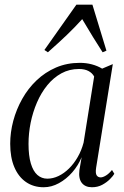

<svg xmlns="http://www.w3.org/2000/svg" viewBox="-20 -797 536 828"><path d="M394.5 -73.5Q391 -50 396.8 -41Q402.5 -32 414.5 -32Q423.5 -32 436.8 -40Q450 -48 463 -64L473 -47.5Q468 -38.5 454.5 -24.8Q441 -11 421.2 -0.2Q401.5 10.5 376.5 10.5Q347.5 10.5 332.8 -8.2Q318 -27 322.5 -63.5L332 -119Q317.5 -83.5 291.8 -54Q266 -24.5 234 -7Q202 10.5 168.5 10.5Q124.5 10.5 92 -12Q59.5 -34.5 41.8 -76.2Q24 -118 24 -177Q24 -226 37.2 -275.8Q50.5 -325.5 75.8 -370.5Q101 -415.5 137.8 -450.5Q174.5 -485.5 221.5 -505.8Q268.5 -526 324.5 -526Q351.5 -526 376 -519.5Q400.5 -513 420.5 -501L466.5 -520.5ZM386 -467Q378 -482 361.5 -490.8Q345 -499.5 320.5 -499.5Q279 -499.5 244.8 -480.8Q210.5 -462 184 -429.5Q157.5 -397 139.5 -355.2Q121.5 -313.5 112.2 -267.8Q103 -222 103 -176.5Q103 -125.5 113 -92Q123 -58.5 141.2 -42.5Q159.5 -26.5 184 -26.5Q208.5 -26.5 232.5 -38Q256.5 -49.5 277.8 -70.5Q299 -91.5 315.2 -119.8Q331.5 -148 340.5 -182ZM186.5 -571.5 171.5 -581.5 309.5 -777H378.5L439 -578.5L422.5 -571.5Q401.5 -604 381.2 -637Q361 -670 334.5 -714.5Q302.5 -679 268 -646Q233.5 -613 186.5 -571.5Z"/></svg>

Font: Merriweather 120pt Light
Style: Italic
Weight: 300
Italic angle: -7.8°
Version: Version 2.101